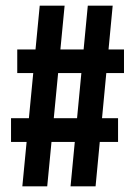

<svg xmlns="http://www.w3.org/2000/svg" viewBox="-20 -659 478 679"><path d="M59 0 120.5 -639H208.5L147 0ZM19 -157V-241H397.5V-157ZM229.5 0 290.5 -639H378.5L318 0ZM41 -400.5V-484H418.5V-400.5Z"/></svg>

Font: Anek Tamil Condensed SemiBold
Style: Regular
Weight: 600
Width: 3
Designer: Aadarsh Rajan (Tamil), Yesha Goshar (Latin)
Foundry: Ek Type
Version: Version 1.003